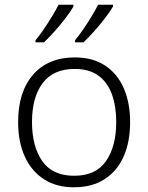

<svg xmlns="http://www.w3.org/2000/svg" viewBox="-20 -786 630 816"><path d="M533 -267Q533 -183 505.5 -121Q478 -59 424.5 -24.5Q371 10 294 10Q220 10 167 -24Q114 -58 85.5 -120.5Q57 -183 57 -267Q57 -396 121 -469Q185 -542 298 -542Q374 -542 426.5 -507.5Q479 -473 506 -411Q533 -349 533 -267ZM116 -267Q116 -164 159.5 -101.5Q203 -39 295 -39Q388 -39 431 -102Q474 -165 474 -267Q474 -333 456 -384Q438 -435 399 -464Q360 -493 297 -493Q207 -493 161.5 -433Q116 -373 116 -267ZM460 -758Q448 -737 426.5 -709Q405 -681 380.5 -653.5Q356 -626 335 -606H299V-615Q315 -634 333.5 -661Q352 -688 369 -716Q386 -744 397 -766H460ZM292 -758Q280 -737 258.5 -709Q237 -681 212.5 -653.5Q188 -626 167 -606H131V-615Q147 -634 165.5 -661Q184 -688 201 -716Q218 -744 229 -766H292Z"/></svg>

Font: Noto Traditional Nushu Light
Style: Regular
Weight: 300
Designer: LIU Zhao
Foundry: LiuZhao Studio
Version: Version 2.003; ttfautohint (v1.8.4.7-5d5b)